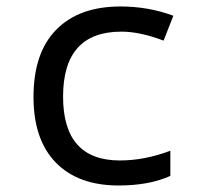

<svg xmlns="http://www.w3.org/2000/svg" viewBox="-20 -566 640 596"><path d="M518.1 -517.1 487.8 -439.9Q414.6 -467.8 356.9 -467.8Q175.8 -467.8 175.8 -266.1Q175.8 -67.9 352.1 -67.9Q428.7 -67.9 508.8 -98.1V-20Q443.4 9.8 348.1 9.8Q222.7 9.8 153.3 -61.3Q84 -132.3 84 -265.1Q84 -402.3 154.8 -474.1Q225.6 -545.9 354 -545.9Q440.9 -545.9 518.1 -517.1Z"/></svg>

Font: WenQuanYi Micro Hei Mono
Style: Regular
Weight: 400
Foundry: Ascender Corporation
Version: Version 0.2.0-beta